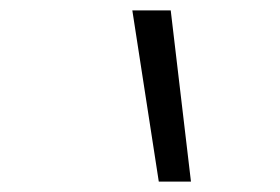

<svg xmlns="http://www.w3.org/2000/svg" viewBox="-20 -792 540 370"><path d="M286 -442 235 -772H309L348 -442Z"/></svg>

Font: Iosevka Light Oblique
Style: Regular
Weight: 300
Italic angle: -9°
Monospace: yes
Designer: Belleve Invis
Foundry: Belleve Invis
Version: Version 32.5.0; ttfautohint (v1.8.4)